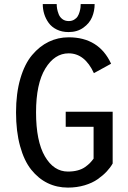

<svg xmlns="http://www.w3.org/2000/svg" viewBox="-20 -884 610 916"><path d="M431.5 -864.5Q431.5 -831.5 419.2 -802.2Q407 -773 377.8 -752Q348.5 -731 307 -731Q275.5 -731 251 -743Q226.5 -755 212.2 -774.8Q198 -794.5 191 -817.2Q184 -840 184 -864.5H250.5Q250.5 -853.5 252.5 -842Q254.5 -830.5 260 -816.2Q265.5 -802 277.8 -792.8Q290 -783.5 308 -783.5Q322.5 -783.5 333.5 -790Q344.5 -796.5 350.2 -805.5Q356 -814.5 359.5 -826.8Q363 -839 364 -847.5Q365 -856 365 -864.5ZM517.5 -351V-104Q506.5 -84.5 489.2 -66Q472 -47.5 446.2 -29.2Q420.5 -11 383.5 0Q346.5 11 304 11Q251.5 11 207.2 -10.5Q163 -32 129 -74.5Q95 -117 75.8 -187Q56.5 -257 56.5 -348Q56.5 -438.5 77 -508.8Q97.5 -579 133 -621.2Q168.5 -663.5 212.8 -684.8Q257 -706 307.5 -706Q452 -706 510 -580L428 -535Q384.5 -629.5 307.5 -629.5Q240.5 -629.5 196.2 -557Q152 -484.5 152 -348Q152 -210.5 194.2 -138Q236.5 -65.5 304 -65.5Q329.5 -65.5 350.2 -71Q371 -76.5 385.8 -87Q400.5 -97.5 408.8 -106Q417 -114.5 426.5 -127V-279H293.5V-351Z"/></svg>

Font: League Mono Narrow
Style: Regular
Weight: 400
Width: 3
Designer: Tyler Finck
Foundry: The League of Moveable Type / Tyler Finck
Version: Version 2.210